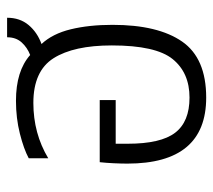

<svg xmlns="http://www.w3.org/2000/svg" viewBox="-50 -541 601 541"><g transform="rotate(-90 250.5 -270.5)"><path d="M451 -254Q451 -320 438.5 -371.5Q426 -423 397 -454Q430 -466 450.5 -490.5Q471 -515 471 -551H416Q416 -526 401.5 -510Q387 -494 366 -486Q321 -526 237 -526Q188 -526 144.5 -515Q101 -504 75 -490V-435Q145 -477 231 -477Q321 -477 357 -420Q393 -363 393 -256Q393 -132 354.5 -84.5Q316 -37 246 -37Q178 -37 147 -77.5Q116 -118 116 -211V-245H239V-290H64Q62 -272 61 -250.5Q60 -229 60 -212Q60 10 246 10Q357 10 404 -58Q451 -126 451 -254Z"/></g></svg>

Font: Noto Sans Thai UI SemiCondensed Light
Style: Regular
Weight: 300
Width: 4
Designer: Monotype Design Team
Foundry: Monotype Imaging Inc.
Version: Version 1.901